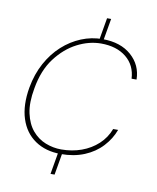

<svg xmlns="http://www.w3.org/2000/svg" viewBox="-81 -669 684 837"><g transform="rotate(10 261.0 -250.5)"><path d="M200 105 219 -5H237L218 105ZM306 -496 325 -606H343L324 -496ZM229 12Q162 12 115 -20Q68 -52 49 -111Q30 -170 44 -250Q55 -311 81.5 -359.5Q108 -408 145.5 -442Q183 -476 228 -494.5Q273 -513 322 -513Q402 -513 449.5 -471Q497 -429 498 -365H476Q473 -424 430.5 -458.5Q388 -493 319 -493Q266 -493 213.5 -466Q161 -439 120.5 -385.5Q80 -332 66 -250Q54 -185 64 -139Q74 -93 98.5 -64Q123 -35 157 -21.5Q191 -8 227 -8Q275 -8 316.5 -23Q358 -38 389 -66.5Q420 -95 435 -135H457Q442 -94 410.5 -60Q379 -26 333 -7Q287 12 229 12Z"/></g></svg>

Font: DM Sans 18pt Thin
Style: Italic
Weight: 250
Italic angle: -10°
Designer: Colophon Foundry, Jonny Pinhorn
Foundry: Colophon Foundry
Version: Version 4.004;gftools[0.9.30]